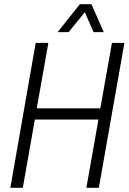

<svg xmlns="http://www.w3.org/2000/svg" viewBox="-20 -889 609 909"><path d="M29 0 149 -686H209L154 -376H455L510 -686H569L448 0H389L446 -323H145L88 0ZM253 -737 358 -869H413L471 -737H423L371 -855L400 -854L305 -737Z"/></svg>

Font: Archivo Condensed ExtraLight
Style: Italic
Weight: 250
Width: 3
Italic angle: -10°
Designer: Hector Gatti
Foundry: Omnibus-Type
Version: Version 2.001